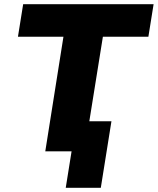

<svg xmlns="http://www.w3.org/2000/svg" viewBox="-20 -725 756 920"><path d="M295 175 323 0H197L284 -549H66L91 -705H716L691 -549H473L408 -144H514L463 175Z"/></svg>

Font: Nunito Sans 9pt Black
Style: Italic
Weight: 900
Italic angle: -9°
Version: Version 3.101;gftools[0.9.27]